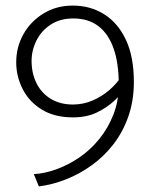

<svg xmlns="http://www.w3.org/2000/svg" viewBox="-20 -598 537 687"><path d="M429 -280 412 -322Q398 -299 371.5 -276Q345 -253 311.5 -238.5Q278 -224 241 -224Q195 -224 161.5 -244.5Q128 -265 110.5 -300.5Q93 -336 93 -380Q93 -418 110.5 -453Q128 -488 161.5 -510Q195 -532 242 -532Q296 -532 332 -504.5Q368 -477 386.5 -424.5Q405 -372 405 -295Q405 -237 386 -188.5Q367 -140 335.5 -101Q304 -62 264.5 -35Q225 -8 182.5 7.5Q140 23 101 25L119 69Q167 63 215.5 44Q264 25 308 -6.5Q352 -38 386 -82Q420 -126 439.5 -182Q459 -238 459 -305Q459 -394 431 -454.5Q403 -515 353.5 -546.5Q304 -578 240 -578Q182 -578 136 -550Q90 -522 64 -476Q38 -430 38 -375Q38 -325 61 -279.5Q84 -234 129.5 -206Q175 -178 241 -178Q291 -178 327.5 -196Q364 -214 389.5 -238Q415 -262 429 -280Z"/></svg>

Font: Catamaran ExtraLight
Style: Regular
Weight: 250
Designer: Pria Ravichandran
Version: Version 2.000